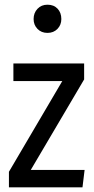

<svg xmlns="http://www.w3.org/2000/svg" viewBox="-20 -797 402 817"><path d="M338 -527V-459L111 -74H340L331 0H18V-66L245 -452H37V-527ZM241 -716Q241 -691 224.5 -674Q208 -657 182 -657Q156 -657 139.5 -674Q123 -691 123 -716Q123 -742 139.5 -759.5Q156 -777 182 -777Q209 -777 225 -760Q241 -743 241 -716Z"/></svg>

Font: Fira Sans Extra Condensed
Style: Regular
Weight: 400
Width: 1
Designer: Carrois Corporate & Edenspiekermann AG
Foundry: Carrois Corporate GbR & Edenspiekermann AG
Version: Version 4.203